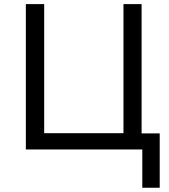

<svg xmlns="http://www.w3.org/2000/svg" viewBox="-20 -717 809 921"><path d="M659.2 -77.1H746.1V183.6H662.6V0H104V-697.3H191.9V-78.1H572.3V-697.3H659.2Z"/></svg>

Font: Lunasima
Style: Regular
Weight: 400
Designer: The DocRepair Project, Monotype Design Team
Foundry: Google
Version: Version 2.009